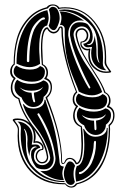

<svg xmlns="http://www.w3.org/2000/svg" viewBox="-20 -835 571 872"><path d="M416 -190Q416 -193 414 -194.5Q412 -196 409.5 -194.5Q407 -193 407 -190Q407 -189 406.5 -187.5Q406 -186 406 -185Q406 -145 386 -98Q379 -81 365.5 -67.5Q352 -54 343 -54Q340 -54 339 -51.5Q338 -49 339 -46.5Q340 -44 343 -44Q354 -45 370.5 -60.5Q387 -76 396 -94Q416 -137 416 -185ZM175 -439H174Q158 -423 122 -423Q91 -423 74 -435Q65 -441 72 -435Q93 -414 123 -414Q126 -387 130 -378Q132 -368 138 -371Q141 -373 139 -379Q137 -384 136 -392.5Q135 -401 134 -408V-414Q162 -418 175 -439ZM347 -252V-258Q312 -272 312 -310Q313 -334 325 -351Q310 -363 310 -383Q310 -406 325 -418Q259 -583 259 -701Q259 -709 255 -709Q251 -709 250 -702Q241 -683 222 -683Q204 -685 194 -704Q172 -696 172 -617Q172 -605 173.5 -580Q175 -555 175 -543Q198 -532 198 -504Q198 -491 191 -480Q216 -471 216 -439Q216 -410 194 -391Q262 -223 262 -102Q262 -95 266 -94Q270 -93 273 -99Q279 -118 296 -118Q318 -118 329 -95Q350 -103 350 -182Q350 -193 348.5 -217Q347 -241 347 -252ZM459 -312 461 -316Q460 -316 457 -313Q442 -297 406 -297Q376 -297 358 -309L352 -312Q353 -311 355 -308Q376 -287 407 -287Q409 -259 409 -250Q409 -246 411.5 -244.5Q414 -243 416 -244.5Q418 -246 418 -251V-255L416 -287Q448 -292 459 -312ZM178 -746Q182 -746 183.5 -748.5Q185 -751 183.5 -753.5Q182 -756 178 -756Q168 -755 151.5 -739.5Q135 -724 126 -706Q102 -652 102 -558Q102 -555 105 -553.5Q108 -552 110.5 -553.5Q113 -555 113 -558Q113 -650 136 -702Q144 -718 157 -732Q170 -746 178 -746ZM302 5Q287 5 278.5 -11.5Q270 -28 270 -47Q270 -63 278.5 -82.5Q287 -102 297 -102Q312 -102 321 -82Q314 -67 314 -46Q314 -26 320 -9Q315 4 302 5ZM104 -184Q104 -187 104.5 -192.5Q105 -198 105 -201Q105 -231 94 -246Q91 -252 90 -249Q90 -248 90 -246Q98 -233 98 -198V-183Q98 -110 130 -78Q173 -30 235 -16Q252 -13 266 -13H272L274 -8H271Q185 -8 129.5 -65.5Q74 -123 74 -225Q74 -229 74.5 -238.5Q75 -248 75 -253Q75 -272 59 -283Q87 -283 107.5 -262.5Q128 -242 128 -207Q128 -196 124 -178Q127 -178 133 -178.5Q139 -179 142 -179Q159 -179 163 -164Q134 -158 134 -125Q134 -108 144.5 -96.5Q155 -85 172 -85Q186 -85 197 -95Q208 -105 208 -119Q208 -122 206 -130Q197 -168 179 -201.5Q161 -235 144.5 -255.5Q128 -276 110 -304.5Q92 -333 84 -361Q86 -362 88 -362Q100 -342 132 -342Q153 -342 167.5 -352Q182 -362 182 -382H186Q187 -376 204 -326.5Q221 -277 231 -231Q241 -185 248 -122Q249 -118 249.5 -109.5Q250 -101 250.5 -98Q251 -95 252 -90.5Q253 -86 255 -84Q257 -82 261 -80.5Q265 -79 270 -78Q263 -62 263 -46Q264 -31 270 -17H265Q215 -17 161 -60Q163 -58 170 -58Q174 -58 180 -58Q204 -58 218 -75Q232 -92 232 -115Q232 -122 231 -126Q218 -223 158 -319Q157 -322 153 -320Q149 -318 150 -315Q213 -208 223 -125Q224 -122 224 -114Q224 -94 212.5 -80Q201 -66 182 -66Q151 -66 142 -78Q121 -107 121 -131Q121 -140 123 -149Q125 -154 131.5 -160Q138 -166 144 -166Q152 -166 144 -169Q142 -170 141 -170Q127 -170 120.5 -157Q114 -144 114 -126Q104 -158 104 -184ZM413 -214Q435 -214 450 -224.5Q465 -235 465 -254H469Q469 -162 431 -93Q393 -24 326 -10Q322 -31 322 -45Q322 -64 329 -81Q363 -86 363 -178Q363 -217 358 -248Q358 -249 359.5 -249.5Q361 -250 361 -250Q380 -214 413 -214ZM177 -470Q201 -463 201 -441Q201 -412 178 -395Q178 -376 165 -362.5Q152 -349 131 -349Q113 -349 98.5 -361.5Q84 -374 78 -392Q46 -410 46 -440Q46 -460 58 -473Q84 -454 122 -454Q155 -454 177 -470ZM125 -464Q95 -464 68.5 -477Q42 -490 42 -510Q42 -527 54 -537Q81 -519 116 -519Q148 -519 162 -535Q184 -528 184 -510Q184 -464 125 -464ZM353 -254Q357 -221 357 -184Q357 -92 328 -89Q325 -90 324 -90Q313 -113 297 -113Q284 -113 277 -98Q272 -90 266 -90Q258 -90 258 -102Q258 -220 187 -391Q186 -392 188 -394Q210 -411 210 -438Q210 -467 184 -475Q179 -477 182 -480Q191 -490 191 -505Q191 -516 185.5 -526Q180 -536 170 -540Q166 -583 166 -615Q166 -708 194 -711Q198 -711 198 -709Q209 -690 224 -690Q239 -691 246 -708Q249 -715 256 -715Q264 -715 265 -706Q265 -584 331 -415Q317 -405 317 -385Q317 -366 332 -355Q337 -353 333 -350Q319 -333 319 -311Q320 -274 351 -262L352 -257V-258Q351 -258 352 -257Q352 -256 353 -254ZM459 -343Q484 -337 484 -313Q484 -285 461 -269Q461 -250 448 -236Q435 -222 415 -222Q397 -222 382.5 -234Q368 -246 362 -266Q329 -281 329 -314Q329 -332 341 -346Q367 -328 406 -328Q437 -328 459 -343ZM412 -338Q380 -338 352.5 -349.5Q325 -361 325 -383Q325 -400 337 -410Q364 -393 400 -393Q431 -393 446 -408Q467 -400 467 -382Q467 -338 412 -338ZM195 -789Q201 -766 201 -754Q201 -740 194 -719Q158 -714 158 -613Q158 -600 160 -577Q162 -554 162 -545Q139 -530 114 -530Q89 -530 55 -546Q55 -641 91.5 -708Q128 -775 195 -789ZM424 -597V-617Q423 -690 392 -721Q370 -747 332 -766.5Q294 -786 254 -786H250L248 -790Q252 -790 260 -791Q268 -792 272 -792Q347 -792 397.5 -731Q448 -670 448 -573Q448 -569 447.5 -560.5Q447 -552 447 -547Q447 -527 463 -516Q435 -516 414.5 -537Q394 -558 394 -594Q394 -609 398 -622Q395 -622 389 -621Q383 -620 380 -620Q362 -620 358 -636Q389 -642 389 -675Q389 -691 378.5 -703Q368 -715 351 -715Q337 -715 325.5 -704.5Q314 -694 314 -678Q314 -673 315 -670Q323 -630 341.5 -593Q360 -556 378.5 -531Q397 -506 416 -474.5Q435 -443 444 -417Q422 -402 398 -402Q370 -402 338 -419Q337 -425 316 -474.5Q295 -524 284.5 -570.5Q274 -617 274 -678Q274 -682 274 -689.5Q274 -697 274 -702Q274 -711 268.5 -716.5Q263 -722 257 -722Q253 -721 252 -721Q259 -738 259 -753.5Q259 -769 251 -783H255Q282 -783 311.5 -770Q341 -757 362 -740Q355 -741 353 -742Q350 -742 343 -742Q319 -742 304.5 -724.5Q290 -707 290 -682Q290 -676 290 -673Q297 -623 326 -551.5Q355 -480 383 -435Q385 -431 389 -435Q391 -437 390 -439Q364 -486 334.5 -556.5Q305 -627 298 -675Q298 -678 298 -685Q298 -719 324 -731Q332 -734 341 -734Q372 -734 381 -721Q401 -696 401 -669Q401 -654 395.5 -644Q390 -634 378 -634Q371 -631 379 -631Q381 -630 382 -630Q396 -630 402.5 -642.5Q409 -655 409 -673Q417 -642 418 -610V-595Q418 -568 427 -554Q432 -548 432 -551Q432 -551 431 -553Q424 -566 424 -597ZM219 -804Q235 -804 243 -788Q251 -772 251 -752Q251 -739 242.5 -718.5Q234 -698 225 -698Q210 -698 201 -718Q208 -735 208 -755Q208 -776 202 -791Q204 -796 209 -800Q214 -804 219 -804ZM476 -511Q474 -515 468 -523Q462 -531 458.5 -537.5Q455 -544 455 -551Q455 -556 455.5 -564Q456 -572 456 -576Q456 -671 405.5 -734Q355 -797 276 -797Q259 -797 250 -795Q247 -791 244 -795Q237 -810 221 -810Q205 -810 198 -797Q145 -785 110 -745Q75 -705 61 -654.5Q47 -604 47 -542Q34 -533 34 -512Q34 -492 49 -482Q52 -480 50 -477Q36 -461 36 -438Q36 -401 68 -389Q77 -349 97.5 -313Q118 -277 137.5 -254Q157 -231 175 -198Q193 -165 198 -130Q199 -128 199 -122Q199 -110 192 -101.5Q185 -93 170 -93Q159 -93 150.5 -103Q142 -113 142 -125Q142 -139 150 -148.5Q158 -158 171 -158Q171 -159 171.5 -160.5Q172 -162 172 -163Q172 -172 163.5 -179.5Q155 -187 144 -187Q138 -187 136 -186Q134 -185 132.5 -186.5Q131 -188 132 -190Q134 -203 134 -213Q134 -247 111.5 -268.5Q89 -290 60 -290Q55 -290 46 -288Q48 -285 54 -277Q60 -269 63 -262.5Q66 -256 66 -249Q66 -245 66 -236.5Q66 -228 66 -224Q66 -174 80.5 -133Q95 -92 121.5 -63.5Q148 -35 187 -19Q226 -3 273 -3H276Q290 12 303 12Q316 12 325 -2Q377 -14 411.5 -53Q446 -92 460 -141.5Q474 -191 474 -251Q474 -261 473 -264Q472 -265 474 -268Q494 -284 494 -310Q494 -340 467 -348Q465 -351 466 -353Q475 -365 475 -379Q475 -405 454 -413Q442 -450 412 -496Q382 -542 356.5 -586Q331 -630 324 -670Q323 -673 323 -678Q323 -691 330.5 -699Q338 -707 353 -707Q364 -707 372.5 -697Q381 -687 381 -675Q381 -645 351 -642Q351 -641 350.5 -639.5Q350 -638 350 -637Q350 -628 358.5 -620.5Q367 -613 378 -613Q384 -613 386 -614Q388 -615 389.5 -613.5Q391 -612 390 -610Q388 -597 388 -587Q388 -552 411 -531Q434 -510 462 -510Q468 -510 476 -511ZM38 -290Q38 -297 60 -297Q91 -297 114 -276Q76 -330 63 -385Q46 -391 37.5 -405Q29 -419 29 -437Q29 -459 42 -478Q26 -490 26 -510Q26 -532 42 -545Q42 -607 56 -658.5Q70 -710 105 -749.5Q140 -789 192 -802Q201 -815 220 -815Q239 -815 250 -800Q258 -802 276 -802Q356 -802 409 -738Q462 -674 462 -578Q462 -574 462 -565.5Q462 -557 462 -553Q462 -542 473 -527Q484 -512 484 -511Q485 -510 485 -509Q485 -504 461 -504Q430 -504 405.5 -526.5Q381 -549 381 -586Q381 -596 383 -607Q382 -607 380 -606.5Q378 -606 378 -606Q364 -606 354.5 -615Q345 -624 345 -636Q345 -642 347 -646Q359 -646 366.5 -654.5Q374 -663 374 -675Q374 -684 367.5 -692Q361 -700 353 -700Q341 -700 335.5 -693.5Q330 -687 330 -678Q330 -677 330 -675Q330 -673 330 -672Q337 -631 361 -588Q385 -545 415.5 -499Q446 -453 459 -416Q482 -404 482 -377Q482 -364 475 -353Q500 -342 500 -311Q500 -282 479 -264Q480 -258 480 -249Q480 -213 475 -180.5Q470 -148 458.5 -117.5Q447 -87 430 -63.5Q413 -40 387.5 -22.5Q362 -5 330 2Q321 17 304 17Q287 17 276 2H268Q173 2 116.5 -58.5Q60 -119 60 -219Q60 -223 60.5 -232Q61 -241 61 -246Q61 -258 50 -272.5Q39 -287 38 -288Q38 -290 38 -290ZM135 -247Q142 -232 142 -214Q142 -204 139 -193Q140 -193 142 -193.5Q144 -194 145 -194Q158 -194 168 -184.5Q178 -175 178 -163Q178 -158 175 -154Q163 -154 155.5 -145Q148 -136 148 -125Q148 -116 154.5 -107.5Q161 -99 170 -99Q181 -99 187 -106Q193 -113 193 -122Q193 -123 192.5 -125Q192 -127 192 -128Q188 -152 178 -175Q168 -198 160 -210.5Q152 -223 135 -247Z"/></svg>

Font: Indiction Unicode
Style: Normal
Weight: 500
Version: Version 1.1